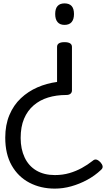

<svg xmlns="http://www.w3.org/2000/svg" viewBox="-20 -535 644 1134"><path d="M361 -286Q383 -286 394 -279Q405 -272 405 -258V-1Q405 11 396.5 18.5Q388 26 371 26Q313 26 264 41Q215 56 178.5 87.5Q142 119 122 166.5Q102 214 102 280Q102 345 125.5 395Q149 445 194.5 472Q240 499 304 499Q350 499 389.5 487.5Q429 476 463.5 457Q498 438 527 415Q538 405 549 407.5Q560 410 572 422Q584 435 586 446.5Q588 458 577 468Q540 503 494.5 527.5Q449 552 400.5 565.5Q352 579 304 579Q220 579 153.5 544Q87 509 49 442Q11 375 11 278Q11 203 35.5 144.5Q60 86 103 45.5Q146 5 201 -19Q256 -43 317 -51V-258Q317 -272 328 -279Q339 -286 361 -286ZM361 -515Q389 -515 403 -499.5Q417 -484 417 -452Q417 -421 403 -404.5Q389 -388 361 -388Q334 -388 320 -404.5Q306 -421 306 -452Q306 -484 320 -499.5Q334 -515 361 -515Z"/></svg>

Font: Playwrite AR
Style: Regular
Weight: 400
Designer: Veronika Burian, José Scaglione
Foundry: TypeTogether
Version: Version 1.002